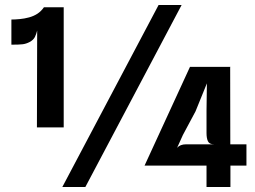

<svg xmlns="http://www.w3.org/2000/svg" viewBox="-20 -747 1020 767"><path d="M127.5 -238 128.5 -625Q125.5 -612.5 119.8 -600Q114 -587.5 98 -579Q84.5 -572 70.5 -570.2Q56.5 -568.5 25.5 -568.5V-669Q41 -669 59.2 -670.8Q77.5 -672.5 96 -677.5Q114.5 -682.5 129.5 -692.2Q144.5 -702 155.5 -718H234.5V-238ZM229 0 613.5 -727H705.5L321 0ZM805 0V-85.5H557.5L739 -480H901L899.5 -478.5L900 -170.5H964.5V-85.5H900.5V0ZM687.5 -156.5Q699.5 -170.5 723.5 -170.5H835.5Q816.5 -170.5 810.8 -182.5Q805 -194.5 805 -215.5V-306L806.5 -414L761 -302L710.5 -207.5Z"/></svg>

Font: Spline Sans Medium
Style: Regular
Weight: 500
Designer: Eben Sorkin, Mirko Velimirovic
Foundry: Sorkin Type
Version: Version 1.000; ttfautohint (v1.8.3)